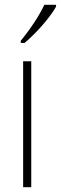

<svg xmlns="http://www.w3.org/2000/svg" viewBox="-20 -785 255 805"><path d="M67 -605H83C133 -647 190 -712 215 -757V-765H166C145 -721 112 -669 67 -614ZM77 0H111V-528H77Z"/></svg>

Font: Kathrein 37 Thin Condensed
Style: Regular
Weight: 250
Width: 3
Designer: Lazydogs Typefoundry, based on Open Sans by Ascender Corporation
Foundry: Lazydogs Typefoundry
Version: Version 1.003;PS 001.003;hotconv 1.0.88;makeotf.lib2.5.64775